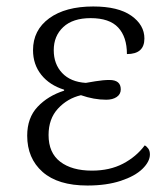

<svg xmlns="http://www.w3.org/2000/svg" viewBox="-20 -563 513 593"><path d="M64 -144Q64 -199 96 -233Q128 -267 178 -283V-286Q133 -300 107.5 -332Q82 -364 82 -408Q82 -470 132 -506.5Q182 -543 268 -543Q345 -543 385.5 -514.5Q426 -486 426 -444Q426 -396 372 -396Q372 -449 345 -478Q318 -507 260 -507Q205 -507 175.5 -479.5Q146 -452 146 -408Q146 -365 172 -337.5Q198 -310 245 -307Q250 -308 274.5 -312Q299 -316 318 -316Q353 -316 353 -287Q353 -272 340.5 -263.5Q328 -255 308 -255Q270 -255 230 -269Q188 -259 159 -227.5Q130 -196 130 -146Q130 -91 166 -63.5Q202 -36 264 -36Q319 -36 360 -57.5Q401 -79 427 -114Q433 -111 438 -104Q443 -97 443 -86Q443 -64 420 -41.5Q397 -19 353 -4.5Q309 10 250 10Q159 10 111.5 -32Q64 -74 64 -144Z"/></svg>

Font: Noto Serif Light
Style: Regular
Weight: 300
Designer: Monotype Design Team
Foundry: Monotype Imaging Inc.
Version: Version 1.001